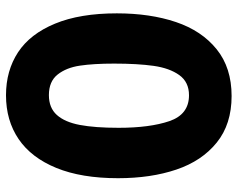

<svg xmlns="http://www.w3.org/2000/svg" viewBox="-96 -679 792 640"><g transform="rotate(-90 300.0 -359.0)"><path d="M26 -361.5Q26 -483.5 60.2 -567.2Q94.5 -651 156.5 -693Q218.5 -735 302.5 -735Q384.5 -735 445.8 -694.8Q507 -654.5 541.2 -571.5Q575.5 -488.5 575.5 -365.5Q575.5 -254.5 546.5 -168.5Q517.5 -82.5 455.8 -32.8Q394 17 300 17Q206 17 144.8 -32.5Q83.5 -82 54.8 -167Q26 -252 26 -361.5ZM408 -374.5Q408 -443 401.2 -488.5Q394.5 -534 371.5 -563Q348.5 -592 303 -592Q260.5 -592 236.8 -565.5Q213 -539 203.5 -488.8Q194 -438.5 194 -359.5Q194 -256 216.2 -190.5Q238.5 -125 302.5 -125Q346.5 -125 369.8 -157.5Q393 -190 400.5 -243.2Q408 -296.5 408 -374.5Z"/></g></svg>

Font: JuliaMono Black
Style: Regular
Weight: 900
Monospace: yes
Designer: cormullion
Foundry: corm
Version: Version 0.054; ttfautohint (v1.8.4)